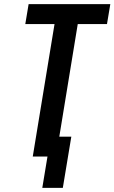

<svg xmlns="http://www.w3.org/2000/svg" viewBox="-20 -755 552 926"><path d="M184 151 209 0H138L243 -639H102L118 -735H512L496 -639H355L266 -96H324L283 151Z"/></svg>

Font: Iosevka Custom
Style: Bold Italic
Weight: 700
Italic angle: -9°
Designer: Belleve Invis
Foundry: Belleve Invis
Version: Version 30.3.1; ttfautohint (v1.8.3)